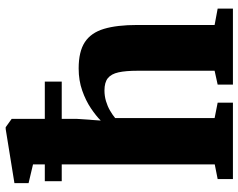

<svg xmlns="http://www.w3.org/2000/svg" viewBox="-104 -756 859 692"><g transform="rotate(-90 326.0 -409.5)"><path d="M80 -65.5V-720.5L12.5 -736.5V-787.5L207.5 -819H214L244 -797.5V-561.5L238 -476.5Q255 -493.5 282.5 -512Q310 -530.5 346.2 -543.2Q382.5 -556 426 -556Q486.5 -556 520.5 -533.8Q554.5 -511.5 568.5 -464.8Q582.5 -418 582.5 -344.5V-66L641.5 -55V0H367.5V-55L417.5 -66V-344Q417.5 -386 411.8 -412.2Q406 -438.5 390.8 -450.8Q375.5 -463 346.5 -463Q326.5 -463 308 -457.5Q289.5 -452 274 -443Q258.5 -434 247 -424.5V-66L302.5 -55V0H27V-55ZM19.5 -678H378.5V-617H19.5Z"/></g></svg>

Font: Merriweather 48pt Black
Style: Regular
Weight: 900
Version: Version 2.100